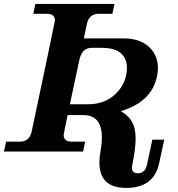

<svg xmlns="http://www.w3.org/2000/svg" viewBox="-50 -752 885 953"><path d="M384.8 -234.4Q463.9 -234.4 514.2 -277.3Q580.1 -334 580.1 -417Q580.1 -459.5 550.8 -487.1Q521.5 -514.6 453.1 -514.6H405.3Q356.4 -514.6 343.8 -454.1L296.9 -234.4ZM575.7 180.7Q443.4 180.7 443.4 54.7Q443.4 29.8 448.7 0Q455.6 -38.6 455.6 -68.8Q455.6 -180.7 364.3 -180.7H285.6Q266.1 -88.4 266.1 -81.5Q266.1 -48.8 306.2 -48.8H372.6L362.3 0H-30.3L-20 -48.8H47.4Q96.2 -48.8 106.9 -97.7Q222.7 -644 222.7 -650.9Q222.7 -683.6 182.6 -683.6H115.2L125.5 -732.4H518.1L507.8 -683.6H441.4Q392.6 -683.6 381.8 -634.8L366.2 -561.5H561Q654.8 -561.5 700.7 -507.8Q733.9 -468.3 733.9 -414.6Q733.9 -394.5 729 -372.1Q702.1 -245.6 549.3 -200.2Q605.5 -169.9 618.7 -111.3Q623 -90.8 623 -63.5Q623 -12.2 606.9 64.9Q605 73.7 605 80.6Q605 107.9 634.3 107.9Q670.4 107.9 679.7 64.9L706.1 -58.6H765.1L739.7 59.1Q713.9 180.7 575.7 180.7Z"/></svg>

Font: Munson
Style: Bold Italic
Weight: 700
Italic angle: -12°
Designer: Paul James MIller
Foundry: High-Logic / Made with FontCreator
Version: Version 2.10;May 5, 2019;FontCreator 11.5.0.2430 64-bit